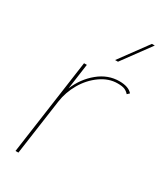

<svg xmlns="http://www.w3.org/2000/svg" viewBox="-185 -801 739 871"><g transform="rotate(30 184.5 -365.0)"><path d="M300.8 -509.8Q348.6 -509.8 369.1 -485.8L357.9 -475.1Q348.1 -486.3 335.7 -491.7Q323.2 -497.1 297.9 -497.1Q252.4 -497.1 210.2 -467.3Q168 -437.5 140.6 -390.4Q113.3 -343.3 106 -291L64.9 0H49.8L120.1 -500H134.8L116.2 -366.2Q142.1 -428.7 191.7 -469.2Q241.2 -509.8 300.8 -509.8ZM234.9 -583 342.8 -730H357.9L250 -583Z"/></g></svg>

Font: Human Sans Thin
Style: Italic
Weight: 100
Italic angle: -8°
Designer: Tim Radville
Foundry: Continuum
Version: Version 1.000;FEAKit 1.0